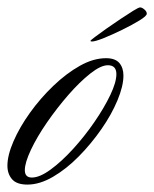

<svg xmlns="http://www.w3.org/2000/svg" viewBox="-35 -493 416 518"><path d="M39 5Q10 5 -2.5 -9.5Q-15 -24 -15 -46Q-15 -74 1.5 -112Q18 -150 46 -189Q74 -228 109 -261.5Q144 -295 180.5 -315.5Q217 -336 251 -336Q276 -336 287 -323Q298 -310 298 -289Q298 -261 282 -222.5Q266 -184 238.5 -144.5Q211 -105 177.5 -71Q144 -37 108 -16Q72 5 39 5ZM51 -14Q72 -14 101.5 -35.5Q131 -57 162 -91Q193 -125 219.5 -163.5Q246 -202 262.5 -236.5Q279 -271 279 -293Q279 -317 256 -317Q237 -317 208.5 -294.5Q180 -272 149.5 -237Q119 -202 92 -163Q65 -124 48.5 -89Q32 -54 32 -34Q32 -14 51 -14ZM213 -381Q209 -381 209 -383Q209 -384 221.5 -393.5Q234 -403 252.5 -416Q271 -429 290.5 -442Q310 -455 324.5 -464Q339 -473 343 -473Q348 -473 354.5 -467.5Q361 -462 361 -456Q361 -450 341.5 -438Q322 -426 295.5 -413Q269 -400 245.5 -390.5Q222 -381 213 -381Z"/></svg>

Font: Luxurious Script
Style: Regular
Weight: 400
Designer: Robert E. Leuschke
Foundry: Robert E. Leuschke
Version: Version 1.010; ttfautohint (v1.8.3)